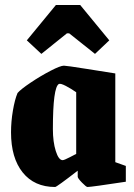

<svg xmlns="http://www.w3.org/2000/svg" viewBox="-20 -734 535 766"><path d="M24 -206Q24 -249 31.5 -293Q39 -337 50 -363Q63 -378 102.5 -404.5Q142 -431 181.5 -451.5Q221 -472 235 -472Q245 -472 326.5 -459Q408 -446 440 -441V-87L482 -72V-9Q344 12 329 12Q324 12 307 -5.5Q290 -23 290 -29V-53Q206 12 200 12Q117 12 70.5 -46Q24 -104 24 -206ZM284 -120V-366Q264 -380 243 -391Q222 -402 215 -399Q191 -386 191 -219Q191 -168 202.5 -131.5Q214 -95 230 -95Q236 -95 259 -107Q282 -119 284 -120ZM145 -519 87 -573 203 -714H300L416 -573L359 -519L256 -601H247Z"/></svg>

Font: Grenze ExtraBold
Style: Regular
Weight: 800
Designer: Renata Polastri
Foundry: Omnibus-Type
Version: Version 1.002; ttfautohint (v1.8)